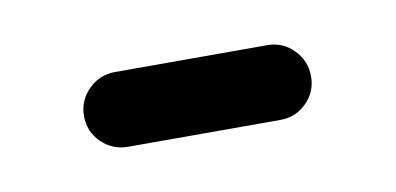

<svg xmlns="http://www.w3.org/2000/svg" viewBox="-26 -334 307 149"><g transform="rotate(-10 127.0 -259.5)"><path d="M216.7 -259.3Q216.7 -247 208.1 -238.5Q199.6 -230 187.4 -230H67.4Q55.2 -230 46.5 -238.5Q37.8 -247 37.8 -259.3Q37.8 -271.5 46.5 -280.2Q55.2 -288.9 67.4 -288.9H187.4Q199.6 -288.9 208.1 -280.2Q216.7 -271.5 216.7 -259.3Z"/></g></svg>

Font: 26F Galaxy Hebrew Medium
Style: Regular
Weight: 500
Designer: C₂₉H₂₅N₃O₅
Version: Version 1.000